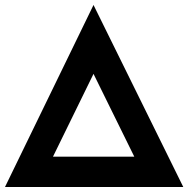

<svg xmlns="http://www.w3.org/2000/svg" viewBox="-21 -752 757 772"><path d="M-1 0 355 -732 716 0ZM192 -122H519L355 -455Z"/></svg>

Font: Readex Pro bold
Style: Bold
Weight: 700
Designer: Bonnie Shaver-Troup, Thomas Jockin
Foundry: Lexend
Version: Version 1.200; ttfautohint (v1.8.3)